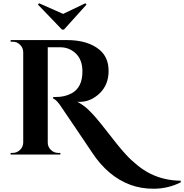

<svg xmlns="http://www.w3.org/2000/svg" viewBox="-20 -945 1125 1174"><path d="M371 -764H359L212 -917L219 -925L366 -860L502 -925L509 -917ZM1085 170Q1007 209 919 209Q841 209 777 185Q639 134 542 -14Q517 -50 449 -152Q381 -254 361 -282Q326 -337 305 -342V-352Q306 -352 308.5 -352Q311 -352 314 -352Q317 -352 321 -352Q375 -351 419 -375Q484 -411 484 -508Q484 -579 444 -617.5Q404 -656 348 -656H272V-73Q272 -47 291 -28.5Q310 -10 336 -10H349V0H45V-10H58Q83 -10 102 -28Q121 -46 122 -72V-627Q121 -653 102.5 -671.5Q84 -690 58 -690H45V-700H388Q517 -700 588 -641Q644 -595 644 -511Q644 -427 589.5 -374.5Q535 -322 465 -322Q459 -322 452 -323Q493 -301 520.5 -274Q548 -247 568.5 -223Q589 -199 603.5 -180.5Q618 -162 642 -131.5Q666 -101 692 -68Q718 -35 749.5 -0.5Q781 34 819.5 65Q858 96 897 116Q983 159 1085 160Z"/></svg>

Font: Cinzel Decorative
Style: Bold
Weight: 700
Version: Version 1.002;PS 001.002;hotconv 1.0.56;makeotf.lib2.0.21325